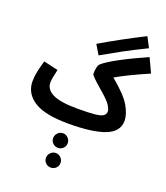

<svg xmlns="http://www.w3.org/2000/svg" viewBox="-216 -1012 1349 1562"><g transform="rotate(20 458.5 -231.0)"><path d="M465 -585 416 -667Q583 -766 785 -868L831 -780Q712 -722 637.5 -681.5Q563 -641 465 -585ZM846 -156Q846 -62 739 -20.5Q632 21 424 21Q219 21 125.5 -39.5Q32 -100 32 -204Q32 -246 41.5 -290Q51 -334 67 -388L192 -359Q172 -277 172 -244Q172 -184 237.5 -151.5Q303 -119 450 -119Q547 -119 598 -124Q649 -129 670.5 -142.5Q692 -156 692 -182Q692 -198 677 -224.5Q662 -251 626 -285Q600 -310 570 -335Q525 -374 501 -397.5Q477 -421 477 -430Q477 -457 482 -482.5Q487 -508 498 -518Q532 -550 630 -603Q728 -656 860 -714L917 -592Q731 -511 640 -457Q763 -356 804.5 -285Q846 -214 846 -156ZM348 173Q348 147 366.5 128Q385 109 411 109Q437 109 455.5 128Q474 147 474 173Q474 199 455.5 217Q437 235 411 235Q385 235 366.5 217Q348 199 348 173ZM348 344Q348 318 366.5 299Q385 280 411 280Q437 280 455.5 299Q474 318 474 344Q474 370 455.5 388Q437 406 411 406Q385 406 366.5 388Q348 370 348 344Z"/></g></svg>

Font: Noto Sans Arabic
Style: Bold
Weight: 700
Designer: Nadine Chahine
Foundry: Monotype Imaging Inc.
Version: Version 1.001